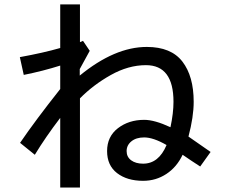

<svg xmlns="http://www.w3.org/2000/svg" viewBox="-20 -801 1040 864"><path d="M549.8 -121.1Q549.8 -94.7 570.3 -79.6Q590.8 -64.5 624 -64.5Q694.3 -64.5 729.5 -148.4Q669.9 -182.6 628.9 -182.6Q592.8 -182.6 571.3 -165Q549.8 -147.5 549.8 -121.1ZM70.3 -158.2Q139.6 -259.8 251 -400.4V-505.9Q173.8 -481.4 86.9 -463.9L69.3 -543.9Q176.8 -563.5 251 -585V-781.2H339.8V-611.3L353.5 -617.2L383.8 -572.3L338.9 -490.2V-460.9Q496.1 -589.8 640.6 -589.8Q750 -589.8 800.8 -523.9Q851.6 -458 851.6 -342.8Q851.6 -275.4 828.1 -186.5Q849.6 -171.9 927.7 -117.2L880.9 -51.8Q870.1 -58.6 842.8 -76.7Q815.4 -94.7 801.8 -104.5Q775.4 -48.8 728.5 -18.1Q681.6 12.7 624 12.7Q551.8 12.7 506.8 -22Q461.9 -56.6 461.9 -121.1Q461.9 -186.5 510.7 -224.1Q559.6 -261.7 628.9 -261.7Q675.8 -261.7 747.1 -228.5Q760.7 -292 760.7 -342.8Q760.7 -507.8 636.7 -507.8Q557.6 -507.8 478.5 -463.4Q399.4 -418.9 339.8 -358.4V43H251V-270.5Q184.6 -183.6 136.7 -104.5Z"/></svg>

Font: Gothic A1 Medium
Style: Regular
Weight: 500
Designer: HanYang I&C Co.,Ltd.
Foundry: HanYang I&C Co.,Ltd.
Version: Version 2.50